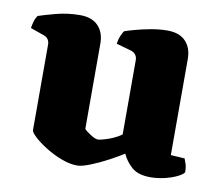

<svg xmlns="http://www.w3.org/2000/svg" viewBox="-62 -573 746 651"><g transform="rotate(10 311.0 -248.0)"><path d="M242 4Q216 4 186.5 -7.5Q157 -19 131.5 -35Q106 -51 90 -66Q74 -81 74 -88V-382Q74 -404 55 -411L7 -428Q9 -440 12 -451Q15 -462 22 -472Q39 -478 80 -489Q121 -500 164 -500Q205 -500 226.5 -477.5Q248 -455 248 -417V-123Q254 -116 270.5 -105.5Q287 -95 296 -95Q301 -95 316 -99Q331 -103 348 -110.5Q365 -118 376 -127V-382Q376 -403 356 -411L303 -426Q305 -442 310.5 -454.5Q316 -467 320 -472Q331 -476 354.5 -482.5Q378 -489 407.5 -494.5Q437 -500 465 -500Q506 -500 527.5 -477.5Q549 -455 549 -417V-86L597 -83Q600 -76 603.5 -64.5Q607 -53 607 -37Q602 -29 583.5 -20Q565 -11 540.5 -5.5Q516 0 493 0Q451 0 429 -19.5Q407 -39 396 -64Q379 -53 348.5 -36.5Q318 -20 288 -8Q258 4 242 4Z"/></g></svg>

Font: Texturina Black
Style: Regular
Weight: 900
Designer: Guillermo Torres Carreño
Foundry: Omnibus-Type
Version: Version 1.002; ttfautohint (v1.8.3)